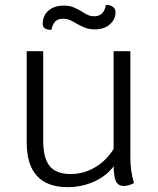

<svg xmlns="http://www.w3.org/2000/svg" viewBox="-20 -761 649 791"><path d="M532 -7Q511 5 489 5Q468 5 458.5 -12.5Q449 -30 448 -76Q420 -37 369 -13.5Q318 10 259 10Q90 10 90 -175V-550H158V-182Q158 -109 185 -76.5Q212 -44 271 -44Q324 -44 370.5 -71Q417 -98 448 -147V-550H517V-113Q517 -55 532 -7ZM156 -662Q156 -698 180.5 -718Q205 -738 243 -738Q265 -738 281.5 -731.5Q298 -725 318 -713Q333 -703 344 -698.5Q355 -694 368 -694Q409 -694 416 -741Q435 -741 445.5 -732.5Q456 -724 456 -711Q456 -682 433 -661Q410 -640 371 -640Q348 -640 331 -646.5Q314 -653 293 -665Q277 -675 265 -679.5Q253 -684 239 -684Q200 -684 192 -638Q156 -638 156 -662Z"/></svg>

Font: Krub
Style: Regular
Weight: 400
Designer: Ekaluck Peanpanawate
Foundry: Cadson Demak Co.,Ltd.
Version: Version 1.000; ttfautohint (v1.6)